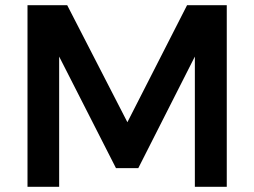

<svg xmlns="http://www.w3.org/2000/svg" viewBox="-20 -720 980 740"><path d="M86 -700H239L471 -249L701 -700H854V0H731V-502L513 -72H427L208 -502V0H86Z"/></svg>

Font: Montserrat arm Medium
Style: Regular
Weight: 500
Designer: Julieta Ulanovsky
Foundry: Julieta Ulanovsky
Version: Version 6.000;PS 006.000;hotconv 1.0.88;makeotf.lib2.5.64775